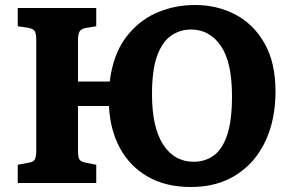

<svg xmlns="http://www.w3.org/2000/svg" viewBox="-20 -732 1170 768"><path d="M744 16Q642 16 570 -26Q498 -68 459 -141Q420 -214 416 -308H292V-128Q292 -102 298 -93.5Q304 -85 324 -81L365 -73V0H51V-73L94 -81Q114 -84 119.5 -94.5Q125 -105 125 -132V-572Q125 -598 119 -607.5Q113 -617 92 -621L51 -627V-700H365V-627L322 -620Q303 -616 297.5 -604.5Q292 -593 292 -569V-406H419Q432 -512 481.5 -579.5Q531 -647 603.5 -679.5Q676 -712 760 -712Q849 -712 922 -673.5Q995 -635 1038.5 -558Q1082 -481 1082 -366Q1082 -253 1041.5 -167Q1001 -81 925 -32.5Q849 16 744 16ZM755 -85Q800 -85 834.5 -109.5Q869 -134 888.5 -191.5Q908 -249 908 -348Q908 -484 863 -549Q818 -614 744 -614Q700 -614 664.5 -589.5Q629 -565 608.5 -508.5Q588 -452 588 -355Q588 -223 632.5 -154Q677 -85 755 -85Z"/></svg>

Font: Literata 12pt
Style: Bold
Weight: 700
Designer: Latin by Veronika Burian and Jose Scaglione. Greek by Irene Vlachou. Cyrillic by Vera Evstafieva.
Foundry: TypeTogether
Version: Version 3.002